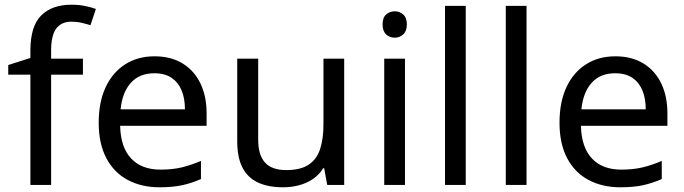

<svg xmlns="http://www.w3.org/2000/svg" viewBox="-20 -785 2904 815"><path d="M332 -468H197V0H109V-468H15V-509L109 -539V-570Q109 -674 155 -719.5Q201 -765 283 -765Q315 -765 341.5 -759.5Q368 -754 387 -747L364 -678Q348 -683 327 -688Q306 -693 284 -693Q240 -693 218.5 -663.5Q197 -634 197 -571V-536H332Z M636 -546Q705 -546 754.5 -516Q804 -486 830.5 -431.5Q857 -377 857 -304V-251H490Q492 -160 536.5 -112.5Q581 -65 661 -65Q712 -65 751.5 -74.5Q791 -84 833 -102V-25Q792 -7 752 1.5Q712 10 657 10Q581 10 522.5 -21Q464 -52 431.5 -113.5Q399 -175 399 -264Q399 -352 428.5 -415Q458 -478 511.5 -512Q565 -546 636 -546ZM635 -474Q572 -474 535.5 -433.5Q499 -393 492 -321H765Q765 -367 751 -401Q737 -435 708.5 -454.5Q680 -474 635 -474Z M1441 -536V0H1369L1356 -71H1352Q1335 -43 1308 -25Q1281 -7 1249 1.5Q1217 10 1182 10Q1118 10 1074.5 -10.5Q1031 -31 1009 -74Q987 -117 987 -185V-536H1076V-191Q1076 -127 1105 -95Q1134 -63 1195 -63Q1255 -63 1289.5 -85.5Q1324 -108 1338.5 -151.5Q1353 -195 1353 -257V-536Z M1699 -536V0H1611V-536ZM1656 -737Q1676 -737 1691.5 -723.5Q1707 -710 1707 -681Q1707 -653 1691.5 -639Q1676 -625 1656 -625Q1634 -625 1619 -639Q1604 -653 1604 -681Q1604 -710 1619 -723.5Q1634 -737 1656 -737Z M1957 0H1869V-760H1957Z M2215 0H2127V-760H2215Z M2592 -546Q2661 -546 2710.5 -516Q2760 -486 2786.5 -431.5Q2813 -377 2813 -304V-251H2446Q2448 -160 2492.5 -112.5Q2537 -65 2617 -65Q2668 -65 2707.5 -74.5Q2747 -84 2789 -102V-25Q2748 -7 2708 1.5Q2668 10 2613 10Q2537 10 2478.5 -21Q2420 -52 2387.5 -113.5Q2355 -175 2355 -264Q2355 -352 2384.5 -415Q2414 -478 2467.5 -512Q2521 -546 2592 -546ZM2591 -474Q2528 -474 2491.5 -433.5Q2455 -393 2448 -321H2721Q2721 -367 2707 -401Q2693 -435 2664.5 -454.5Q2636 -474 2591 -474Z"/></svg>

Font: Noto Sans Lao Looped
Style: Regular
Weight: 400
Designer: Mark Frömberg, Ben Mitchell
Foundry: The Fontpad Ltd
Version: Version 1.001